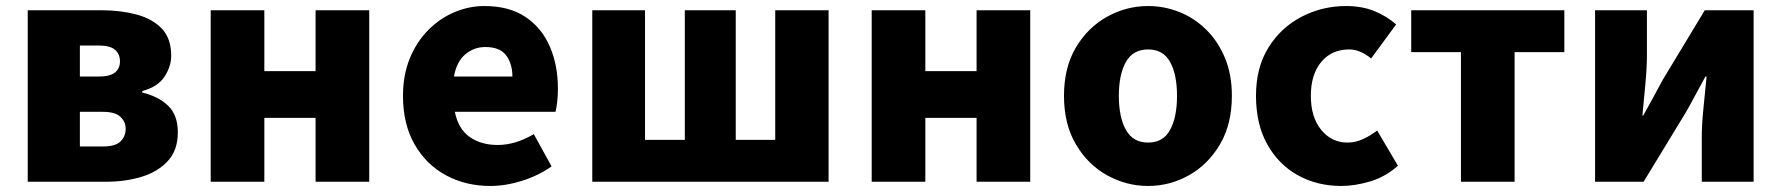

<svg xmlns="http://www.w3.org/2000/svg" viewBox="-20 -603 5910 637"><path d="M72 0V-569H316Q380 -569 432.5 -555Q485 -541 516.5 -508.5Q548 -476 548 -418Q548 -383 526 -349Q504 -315 452 -301V-296Q506 -283 538 -252Q570 -221 570 -164Q570 -105 537 -69Q504 -33 450 -16.5Q396 0 331 0ZM245 -349H307Q345 -349 361.5 -362.5Q378 -376 378 -399Q378 -424 361.5 -438Q345 -452 307 -452H245ZM245 -117H322Q363 -117 380 -134Q397 -151 397 -176Q397 -199 379.5 -215.5Q362 -232 321 -232H245Z M679 0V-569H857V-367H1027V-569H1205V0H1027V-212H857V0Z M1607 14Q1525 14 1459.5 -21.5Q1394 -57 1355.5 -124Q1317 -191 1317 -285Q1317 -354 1339.5 -409Q1362 -464 1400.5 -503Q1439 -542 1487.5 -562.5Q1536 -583 1587 -583Q1669 -583 1723 -547Q1777 -511 1804 -449Q1831 -387 1831 -309Q1831 -285 1828.5 -264Q1826 -243 1823 -232H1489Q1501 -174 1539 -148Q1577 -122 1631 -122Q1690 -122 1751 -158L1810 -51Q1766 -20 1711.5 -3Q1657 14 1607 14ZM1486 -349H1680Q1680 -391 1659.5 -419Q1639 -447 1590 -447Q1553 -447 1524 -423Q1495 -399 1486 -349Z M1945 0V-569H2120V-139H2252V-569H2421V-139H2552V-569H2729V0Z M2872 0V-569H3050V-367H3220V-569H3398V0H3220V-212H3050V0Z M3789 14Q3717 14 3653 -21.5Q3589 -57 3549.5 -124Q3510 -191 3510 -285Q3510 -379 3549.5 -445.5Q3589 -512 3653 -547.5Q3717 -583 3789 -583Q3843 -583 3893 -563Q3943 -543 3982 -504.5Q4021 -466 4044 -411Q4067 -356 4067 -285Q4067 -191 4027.5 -124Q3988 -57 3924.5 -21.5Q3861 14 3789 14ZM3789 -130Q3839 -130 3862 -172Q3885 -214 3885 -285Q3885 -356 3862 -397.5Q3839 -439 3789 -439Q3739 -439 3715.5 -397.5Q3692 -356 3692 -285Q3692 -214 3715.5 -172Q3739 -130 3789 -130Z M4430 14Q4350 14 4286 -21.5Q4222 -57 4184.5 -124Q4147 -191 4147 -285Q4147 -379 4188.5 -445.5Q4230 -512 4298.5 -547.5Q4367 -583 4446 -583Q4498 -583 4539 -566.5Q4580 -550 4612 -522L4529 -409Q4492 -439 4457 -439Q4398 -439 4363.5 -397.5Q4329 -356 4329 -285Q4329 -214 4363.5 -172Q4398 -130 4450 -130Q4477 -130 4502 -141.5Q4527 -153 4549 -170L4618 -53Q4576 -16 4525.5 -1Q4475 14 4430 14Z M4827 0V-430H4662V-569H5170V-430H5005V0Z M5272 0V-569H5444V-421Q5444 -379 5439 -325.5Q5434 -272 5429 -220H5432Q5446 -246 5465 -280Q5484 -314 5497 -339L5636 -569H5798V0H5626V-148Q5626 -190 5631.5 -243.5Q5637 -297 5642 -349H5638Q5624 -324 5605.5 -289Q5587 -254 5573 -230L5433 0Z"/></svg>

Font: Source Han Sans CN Heavy
Style: Regular
Weight: 900
Designer: Ryoko NISHIZUKA 西塚涼子 (kana, bopomofo & ideographs); Paul D. Hunt (Latin, Greek & Cyrillic); Sandoll Communications 산돌커뮤니
Foundry: Adobe
Version: Version 2.000;hotconv 1.0.107;makeotfexe 2.5.65593